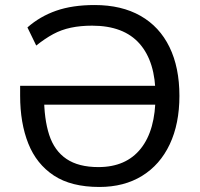

<svg xmlns="http://www.w3.org/2000/svg" viewBox="-20 -734 794 763"><path d="M375 9Q263 9 194 -36.5Q125 -82 92.5 -163.5Q60 -245 60 -354V-393H616V-318H131L155 -353Q155 -261 175.5 -198Q196 -135 244 -102.5Q292 -70 371 -70Q481 -70 539.5 -143.5Q598 -217 598 -354Q598 -488 535 -560Q472 -632 346 -632Q300 -632 262 -624Q224 -616 191.5 -598.5Q159 -581 124 -553L89 -625Q139 -669 203.5 -691.5Q268 -714 356 -714Q463 -714 538.5 -671Q614 -628 653.5 -547Q693 -466 693 -353Q693 -242 654.5 -160.5Q616 -79 544.5 -35Q473 9 375 9Z"/></svg>

Font: Mulish Medium
Style: Regular
Weight: 500
Designer: Vernon Adams
Foundry: Vernon Adams
Version: Version 3.603; ttfautohint (v1.8.3)